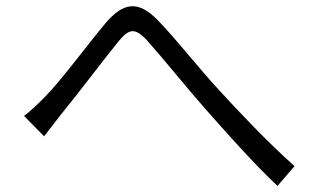

<svg xmlns="http://www.w3.org/2000/svg" viewBox="-20 -651 1040 631"><path d="M59 -270 125 -203C140 -223 163 -252 183 -278C235 -341 319 -453 367 -512C403 -556 422 -564 466 -515C512 -464 589 -368 654 -294C723 -216 815 -112 892 -40L948 -105C859 -184 758 -291 698 -357C633 -427 557 -525 498 -585C433 -652 384 -642 327 -575C268 -505 183 -389 129 -334C103 -308 83 -288 59 -270Z"/></svg>

Font: ChiuKong Gothic MN Normal
Style: Regular
Weight: 350
Designer: Ryoko NISHIZUKA 西塚涼子 (kana, bopomofo & ideographs); Paul D. Hunt (Latin, Greek & Cyrillic); Sandoll Communications 산돌커뮤니
Foundry: Adobe
Version: Version 1.300